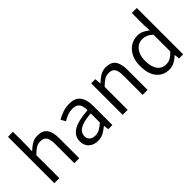

<svg xmlns="http://www.w3.org/2000/svg" viewBox="30 -1395 2090 2090"><g transform="rotate(-45 1075.0 -350.0)"><path d="M83.5 0V-713.4H160.2V-517.1L157.7 -416Q192.4 -449.7 231 -473.4Q269.5 -497.1 319.8 -497.1Q397.9 -497.1 432.6 -449.7Q467.3 -402.3 467.3 -309.1V0H391.1V-298.8Q391.1 -368.2 369.4 -399.2Q347.7 -430.2 296.4 -430.2Q258.3 -430.2 228 -410.9Q197.8 -391.6 160.2 -353.5V0Z M746.6 12.2Q683.1 12.2 641.8 -23.9Q600.6 -60.1 600.6 -126Q600.6 -205.6 672.4 -250.7Q744.1 -295.9 900.9 -306.2Q901.4 -342.8 892.6 -371.3Q883.8 -399.9 861.6 -416.7Q839.4 -433.6 798.3 -433.6Q754.9 -433.6 716.6 -419.7Q678.2 -405.8 649.9 -386.2L619.1 -439.9Q651.9 -460.9 701.9 -479Q752 -497.1 810.5 -497.1Q899.4 -497.1 938.5 -444.3Q977.5 -391.6 977.5 -299.3V0H914.1L907.2 -58.6H905.3Q870.1 -29.8 833.3 -8.8Q796.4 12.2 746.6 12.2ZM767.1 -49.8Q803.2 -49.8 834.2 -67.1Q865.2 -84.5 900.9 -116.7V-255.9Q815.9 -250.5 767.1 -232.9Q718.3 -215.3 697.3 -189.2Q676.3 -163.1 676.3 -130.9Q676.3 -87.9 702.1 -68.8Q728 -49.8 767.1 -49.8Z M1135.3 0V-484.9H1198.7L1205.1 -414.6H1209Q1243.7 -449.2 1282.5 -473.1Q1321.3 -497.1 1371.6 -497.1Q1450.2 -497.1 1484.6 -450Q1519 -402.8 1519 -309.6V0H1442.9V-299.3Q1442.9 -368.7 1421.6 -399.4Q1400.4 -430.2 1348.1 -430.2Q1310.1 -430.2 1279.8 -410.9Q1249.5 -391.6 1211.9 -353.5V0Z M1844.7 12.2Q1754.4 12.2 1699.5 -52.7Q1644.5 -117.7 1644.5 -242.2Q1644.5 -323.2 1673.6 -380.1Q1702.6 -437 1750.5 -467Q1798.3 -497.1 1855.5 -497.1Q1898.4 -497.1 1929.4 -482.2Q1960.4 -467.3 1993.2 -440.9L1989.7 -524.4V-713.4H2066.4V0H2002.9L1996.6 -58.1H1993.7Q1964.8 -29.8 1926.8 -8.8Q1888.7 12.2 1844.7 12.2ZM1861.3 -52.7Q1896 -52.7 1927.2 -69.8Q1958.5 -86.9 1989.7 -121.6V-379.9Q1957.5 -408.7 1928 -420.7Q1898.4 -432.6 1868.2 -432.6Q1826.7 -432.6 1793.7 -409.4Q1760.7 -386.2 1741.9 -343.5Q1723.1 -300.8 1723.1 -243.2Q1723.1 -152.8 1758.5 -102.8Q1793.9 -52.7 1861.3 -52.7Z"/></g></svg>

Font: Varta Light
Style: Regular
Weight: 400
Version: Version 1.004